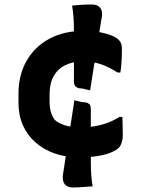

<svg xmlns="http://www.w3.org/2000/svg" viewBox="-20 -746 640 852"><path d="M351 -609Q392 -609 423.5 -603Q455 -597 476.5 -588Q498 -579 507 -569Q515 -561 518 -551.5Q521 -542 521 -526Q521 -514 520.5 -496.5Q520 -479 518.5 -460Q517 -441 514 -424H502Q463 -449 428 -461Q393 -473 345 -473Q302 -473 269 -456.5Q236 -440 218 -408Q200 -376 200 -329V-295Q200 -271 205.5 -250.5Q211 -230 223 -214Q238 -200 266.5 -190.5Q295 -181 336 -181Q372 -181 401 -186Q430 -191 457 -201Q484 -211 510 -227H523Q524 -214 524 -198.5Q524 -183 524.5 -169Q525 -155 525 -144Q525 -130 520 -114Q515 -98 507 -90Q497 -80 474 -70Q451 -60 416 -54Q381 -48 330 -48Q271 -48 222.5 -65Q174 -82 137.5 -114Q101 -146 81.5 -190.5Q62 -235 62 -290V-330Q62 -414 98.5 -477Q135 -540 200 -574.5Q265 -609 351 -609ZM380 -345 346 -353Q332 -353 323.5 -357Q315 -361 311.5 -367.5Q308 -374 308 -383Q308 -421 308 -461Q308 -501 308 -540Q308 -579 308 -615Q308 -644 306 -671Q304 -698 300 -721Q316 -723 329.5 -724Q343 -725 357 -725.5Q371 -726 386 -726Q405 -726 416 -719Q427 -712 431 -698.5Q435 -685 431 -666Q426 -637 421 -606Q416 -575 411 -542Q406 -509 400.5 -476Q395 -443 390 -409.5Q385 -376 380 -345ZM310 -301 344 -293Q360 -293 368.5 -289Q377 -285 380 -279Q383 -273 383 -263Q383 -224 383 -183.5Q383 -143 383.5 -103Q384 -63 383 -25Q383 3 385 30.5Q387 58 391 81Q375 82 361.5 83Q348 84 334.5 85Q321 86 305 86Q286 86 275 78.5Q264 71 260.5 57.5Q257 44 260 25Q266 -13 272 -53.5Q278 -94 284.5 -135.5Q291 -177 297.5 -219Q304 -261 310 -301Z"/></svg>

Font: Rec Mono Semicasual
Style: Bold
Weight: 700
Version: Version 1.085; ttfautohint (v1.8.4.7-5d5b)